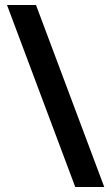

<svg xmlns="http://www.w3.org/2000/svg" viewBox="-20 -741 444 768"><path d="M124 -721 397 7H281L8 -721Z"/></svg>

Font: Noto Sans Khmer ExtraCondensed
Style: Bold
Weight: 700
Width: 2
Designer: Danh Hong and the Monotype Design Team
Foundry: Monotype Imaging Inc.
Version: Version 2.004